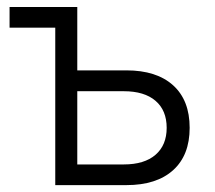

<svg xmlns="http://www.w3.org/2000/svg" viewBox="-20 -538 626 558"><path d="M140.6 0V-457.5H7.8V-517.6H204.6V-333.5H347.2Q435.1 -333.5 483.2 -290Q531.2 -246.6 531.2 -166.5Q531.2 -86.9 483.2 -43.5Q435.1 0 347.2 0ZM204.6 -60.1H339.8Q399.4 -60.1 431.9 -88.1Q464.4 -116.2 464.4 -166.5Q464.4 -217.3 431.9 -245.1Q399.4 -272.9 339.8 -272.9H204.6Z"/></svg>

Font: Cascadia Mono PL Light
Style: Regular
Weight: 300
Monospace: yes
Designer: Aaron Bell
Foundry: Saja Typeworks
Version: Version 2404.023; ttfautohint (v1.8.4)